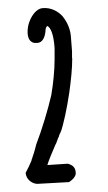

<svg xmlns="http://www.w3.org/2000/svg" viewBox="-20 -780 269 479"><path d="M152.3 -325.7C162.6 -332.5 168 -339.4 168.9 -346.2C169.4 -360.8 162.6 -368.2 148.9 -371.6C136.7 -370.6 115.2 -369.6 98.1 -368.2C101.6 -379.9 109.4 -398.4 118.2 -418.9L120.1 -422.4L125 -435.5L127.9 -441.9C127.9 -441.9 127.9 -442.4 127 -441.4L130.9 -449.7C130.9 -450.2 131.3 -451.7 131.8 -452.6L131.3 -449.7C138.7 -470.7 147 -509.3 152.8 -548.8C157.2 -579.6 160.2 -609.9 160.2 -634.3C160.2 -634.8 159.7 -635.3 159.7 -635.7V-651.9L156.7 -690.9C154.8 -709 147.5 -725.1 136.2 -739.3C124 -752.9 106 -761.2 87.9 -759.8C68.8 -759.3 55.7 -736.3 50.8 -717.8C50.8 -716.3 50.3 -715.3 50.3 -715.3C50.3 -714.4 49.8 -713.9 49.8 -712.9V-711.9C49.3 -709 48.8 -704.6 48.8 -700.7C48.8 -685.5 54.2 -670.9 72.8 -672.9C86.9 -673.3 93.3 -689 93.8 -707.5C94.2 -710 95.7 -713.4 97.7 -715.3C106.9 -711.4 113.8 -693.4 116.2 -660.2V-631.8C116.2 -605 112.8 -570.3 107.9 -542.5C100.1 -508.3 85 -457.5 70.3 -419.4C69.8 -417 65.4 -399.4 61.5 -389.2L60.5 -385.7C59.6 -383.3 58.6 -381.8 58.6 -379.4C54.7 -370.1 49.8 -359.4 43.9 -348.6C45.4 -332 60.1 -321.8 72.8 -321.3Z"/></svg>

Font: Amatic Mod Bold ONEptTWO
Style: Bold
Weight: 700
Designer: David Occhino Design
Foundry: David Occhino Design
Version: Version 1.2